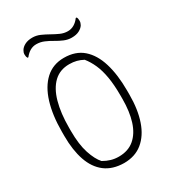

<svg xmlns="http://www.w3.org/2000/svg" viewBox="-223 -1037 1046 1171"><g transform="rotate(-30 300.0 -451.5)"><path d="M300 -720Q382 -720 433.5 -675Q485 -630 510 -548Q535 -466 535 -355V-325Q535 -221 508.5 -143.5Q482 -66 429.5 -23Q377 20 299 20Q219 19 167 -20.5Q115 -60 90 -133Q65 -206 65 -305V-335Q65 -451 91.5 -537.5Q118 -624 170.5 -672Q223 -720 300 -720ZM115 -312Q115 -217 135.5 -154.5Q156 -92 185 -60Q211 -45 236.5 -37.5Q262 -30 291 -30Q357 -30 400 -66.5Q443 -103 464 -169Q485 -235 485 -325V-348Q485 -423 475.5 -478.5Q466 -534 448 -574.5Q430 -615 405 -646Q383 -658 360 -664Q337 -670 309 -670Q243 -670 200 -629Q157 -588 136 -512.5Q115 -437 115 -335ZM404 -848Q428 -848 448.5 -860Q469 -872 485 -894H491Q494 -890 495.5 -883.5Q497 -877 497 -869Q497 -860 495 -854Q493 -848 489 -840Q479 -824 458 -813Q437 -802 405 -802Q378 -802 352 -813Q326 -824 301 -839Q276 -854 250 -865Q224 -876 196 -876Q172 -876 152 -864.5Q132 -853 115 -831H109Q106 -836 104.5 -842Q103 -848 103 -856Q103 -865 105 -871Q107 -877 111 -884Q121 -901 142.5 -912Q164 -923 195 -923Q223 -923 249 -911.5Q275 -900 300.5 -885.5Q326 -871 351.5 -859.5Q377 -848 404 -848Z"/></g></svg>

Font: Recursive Monospace Casual Light
Style: Regular
Weight: 300
Version: Version 1.047